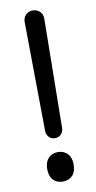

<svg xmlns="http://www.w3.org/2000/svg" viewBox="-84 -753 401 801"><g transform="rotate(-10 116.0 -352.5)"><path d="M115 -174Q99 -174 89 -185Q79 -196 79 -212L74 -673Q74 -692 86 -703.5Q98 -715 115 -715Q133 -715 145 -703.5Q157 -692 157 -673L151 -212Q151 -196 141 -185Q131 -174 115 -174ZM116 10Q91 10 75.5 -6Q60 -22 60 -53Q60 -82 75.5 -98.5Q91 -115 116 -115Q141 -115 156.5 -98.5Q172 -82 172 -53Q172 -22 156.5 -6Q141 10 116 10Z"/></g></svg>

Font: National Park
Style: Regular
Weight: 400
Designer: Andrea Herstowski, Ben Hoepner
Version: Version 1.009